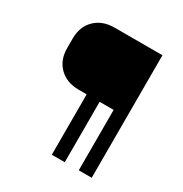

<svg xmlns="http://www.w3.org/2000/svg" viewBox="-164 -825 905 950"><g transform="rotate(30 289.0 -350.0)"><path d="M492 -700V0H418V-345H338V0H264V-345H219Q150 -345 108 -386Q66 -427 66 -495V-550Q66 -618 108 -659Q150 -700 219 -700Z"/></g></svg>

Font: Bai Jamjuree
Style: Regular
Weight: 400
Designer: Katatrad Aksorn Co.,Ltd.
Foundry: Cadson Demak Co.,Ltd.
Version: Version 1.000; ttfautohint (v1.6)